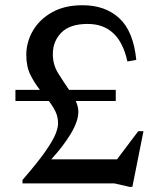

<svg xmlns="http://www.w3.org/2000/svg" viewBox="-20 -701 610 734"><path d="M422.5 -357.5V-315H269.5Q279.5 -293.5 279.5 -273.5Q279.5 -238 250.8 -190Q222 -142 176 -92H427.5L508.5 -199.5H528.5L486 13.5H476L416.5 0H66V-13Q125 -81 154.2 -123.2Q183.5 -165.5 192.8 -189.8Q202 -214 202 -228.5Q202 -254.5 191.8 -275.2Q181.5 -296 166.5 -315H39V-357.5H132.5Q112 -383.5 96.2 -415Q80.5 -446.5 80.5 -491Q80.5 -540 105.8 -583.5Q131 -627 179 -654Q227 -681 295.5 -681Q382.5 -681 436.2 -631.2Q490 -581.5 501 -472L467 -466Q436 -609.5 315 -609.5Q247.5 -609.5 214.8 -576.5Q182 -543.5 182 -494Q182 -453 202.8 -420.2Q223.5 -387.5 244 -357.5Z"/></svg>

Font: Newsreader Text Medium
Style: Regular
Weight: 500
Designer: Hugues Gentile
Foundry: Production Type
Version: Version 1.001